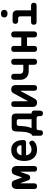

<svg xmlns="http://www.w3.org/2000/svg" viewBox="1616 -2444 968 4240"><g transform="rotate(-90 2100.0 -324.0)"><path d="M554 -53Q554 -21 538.5 -5.5Q523 10 491.5 10Q460 10 444.5 -5.5Q429 -21 429 -53V-344Q429 -358 427 -358H426Q424 -358 419 -344L366 -194Q358 -168 342.5 -155Q327 -142 300 -142Q273 -142 257.5 -155Q242 -168 234 -194L181 -344Q176 -357 174 -358H173Q171 -357 171 -344V-53Q171 -21 155.5 -5.5Q140 10 108.5 10Q77 10 61.5 -5.5Q46 -21 46 -53V-432Q46 -491 73.5 -520.5Q101 -550 147 -550Q170 -550 186 -545.5Q202 -541 213 -531.5Q224 -522 231.5 -508.5Q239 -495 244 -476L290 -347Q298 -320 300 -320.5Q302 -321 311 -347L356 -476Q368 -513 390 -531.5Q412 -550 457 -550Q501 -550 527.5 -521.5Q554 -493 554 -436Z M1060 -161Q1085 -161 1099.5 -141.5Q1114 -122 1114 -97Q1114 -83 1108 -71Q1102 -59 1085 -44Q1070 -31 1052 -21Q1034 -11 1012 -4Q990 3 964.5 6.5Q939 10 909 10Q848 10 802.5 -11.5Q757 -33 726.5 -70.5Q696 -108 680.5 -159.5Q665 -211 665 -271Q665 -326 678 -378.5Q691 -431 720 -471.5Q749 -512 795.5 -536Q842 -560 909 -560Q970 -560 1011.5 -538Q1053 -516 1079 -479Q1105 -442 1116.5 -393.5Q1128 -345 1128 -293Q1128 -264 1113.5 -248.5Q1099 -233 1071 -233H790Q796 -200 808 -177Q820 -154 836.5 -139.5Q853 -125 873 -118.5Q893 -112 915 -112Q951 -112 980.5 -123.5Q1010 -135 1023 -146Q1033 -154 1041.5 -157.5Q1050 -161 1060 -161ZM999 -334Q1005 -334 1008.5 -338Q1012 -342 1012 -354Q1012 -370 1005.5 -385Q999 -400 985.5 -412Q972 -424 953 -431Q934 -438 909 -438Q884 -438 864.5 -430.5Q845 -423 830 -409.5Q815 -396 805.5 -377Q796 -358 791 -334Z M1284 140Q1253 140 1238 124.5Q1223 109 1223 79V-78Q1223 -94 1231 -102.5Q1239 -111 1256 -111H1258Q1269 -129 1281.5 -161.5Q1294 -194 1302 -237Q1310 -280 1312 -327L1317 -456Q1319 -504 1341.5 -527Q1364 -550 1412 -550H1619Q1667 -550 1690 -527Q1713 -504 1713 -456V-111H1717Q1747 -111 1762 -96Q1777 -81 1777 -51V79Q1777 109 1762 124.5Q1747 140 1716 140Q1686 140 1670.5 124.5Q1655 109 1655 79V47Q1655 24 1643.5 12Q1632 0 1608 0H1392Q1368 0 1356.5 12Q1345 24 1345 47V79Q1345 109 1329.5 124.5Q1314 140 1284 140ZM1588 -391Q1588 -416 1576.5 -427Q1565 -438 1541 -438H1488Q1464 -438 1453 -426.5Q1442 -415 1440 -391L1437 -328Q1433 -281 1427 -238Q1421 -195 1410 -162Q1399 -129 1389 -111H1588Z M1859 -497Q1859 -529 1874.5 -544.5Q1890 -560 1921 -560Q1953 -560 1968.5 -544.5Q1984 -529 1984 -497V-203Q1986 -197 1988 -197Q1990 -197 1991 -199L1994 -203L2152 -495Q2168 -525 2186.5 -542.5Q2205 -560 2240 -560Q2291 -560 2316 -535Q2341 -510 2341 -459V-53Q2341 -21 2325.5 -5.5Q2310 10 2279 10Q2247 10 2231.5 -5.5Q2216 -21 2216 -53V-347Q2214 -353 2212 -353Q2210 -353 2209 -352L2206 -347L2048 -55Q2032 -25 2013.5 -7.5Q1995 10 1960 10Q1909 10 1884 -15Q1859 -40 1859 -91Z M2855 10Q2821 10 2805 -6Q2789 -22 2789 -56V-174H2654Q2562 -174 2510 -223.5Q2458 -273 2458 -361V-494Q2458 -528 2474.5 -544Q2491 -560 2524 -560Q2558 -560 2574 -544Q2590 -528 2590 -494V-368Q2590 -333 2612.5 -313Q2635 -293 2676 -293H2789V-494Q2789 -528 2805 -544Q2821 -560 2855 -560Q2889 -560 2905 -544Q2921 -528 2921 -494V-56Q2921 -22 2905 -6Q2889 10 2855 10Z M3140 10Q3107 10 3090.5 -6Q3074 -22 3074 -56V-494Q3074 -528 3090 -544Q3106 -560 3140 -560Q3174 -560 3190 -544Q3206 -528 3206 -494V-338H3394V-494Q3394 -528 3410 -544Q3426 -560 3460 -560Q3493 -560 3509.5 -544Q3526 -528 3526 -494V-56Q3526 -22 3510 -6Q3494 10 3460 10Q3426 10 3410 -6Q3394 -22 3394 -56V-212H3206V-56Q3206 -22 3190 -6Q3174 10 3140 10Z M4099 -122Q4128 -122 4143.5 -106.5Q4159 -91 4159 -61Q4159 -31 4143.5 -15.5Q4128 0 4098 0H3735Q3705 0 3689.5 -15.5Q3674 -31 3674 -61Q3674 -91 3689 -106.5Q3704 -122 3734 -122H3860V-357Q3860 -383 3847.5 -395.5Q3835 -408 3810 -408H3757Q3726 -408 3710 -423.5Q3694 -439 3694 -469Q3694 -499 3710 -514.5Q3726 -530 3757 -530H3884Q3939 -530 3965.5 -503Q3992 -476 3992 -422V-122ZM3919 -641Q3880 -641 3857.5 -660.5Q3835 -680 3835 -714Q3835 -748 3857.5 -768Q3880 -788 3919 -788Q3958 -788 3980.5 -768Q4003 -748 4003 -714Q4003 -680 3980.5 -660.5Q3958 -641 3919 -641Z"/></g></svg>

Font: Maple Mono
Style: Bold
Weight: 700
Monospace: yes
Designer: subframe7536
Version: Version 7.200